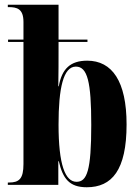

<svg xmlns="http://www.w3.org/2000/svg" viewBox="-20 -780 589 810"><path d="M346 10C452 10 514 -62 514 -255C514 -437 453 -524 348 -524C277 -524 241 -490 228 -416H226C227 -478 227 -522 227 -561V-603H349V-613H227V-760H13V-750H16C52 -750 79 -743 79 -687V-613H14V-603H79V-88C79 -26 61 -10 18 -10H13V0H226V-100H228C245 -27 272 10 346 10ZM303 -13C255 -13 227 -85 227 -254C227 -408 247 -499 300 -499C349 -499 365 -435 365 -253C365 -60 347 -13 303 -13Z"/></svg>

Font: Noto Serif Display ExtraCondensed ExtraBold
Style: Regular
Weight: 800
Width: 2
Designer: Monotype Design Team
Foundry: Monotype Imaging Inc.
Version: Version 2.009